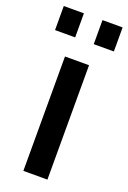

<svg xmlns="http://www.w3.org/2000/svg" viewBox="-155 -775 552 825"><g transform="rotate(20 121.5 -362.5)"><path d="M79 -615H-13V-725H79ZM256 -615H164V-725H256ZM176 0H66V-523H176Z"/></g></svg>

Font: Raleway
Style: Regular
Weight: 600
Designer: Matt McInerney, Pablo Impallari, Rodrigo Fuenzalida
Foundry: Matt McInerney, Pablo Impallari, Rodrigo Fuenzalida
Version: Version 1.000;PS 001.001;hotconv 1.0.56; ttfautohint (v1.5)